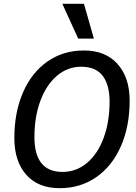

<svg xmlns="http://www.w3.org/2000/svg" viewBox="-20 -974 713 1004"><path d="M55 -252Q55 -386 100 -490Q145 -594 227.5 -652Q310 -710 419 -710Q532 -710 595 -639Q658 -568 658 -448Q658 -314 612.5 -210Q567 -106 484 -48Q401 10 292 10Q179 10 117 -60.5Q55 -131 55 -252ZM553 -443Q553 -530 517 -577.5Q481 -625 404 -625Q333 -625 277.5 -577.5Q222 -530 191 -446.5Q160 -363 160 -257Q160 -75 307 -75Q379 -75 435 -122Q491 -169 522 -253Q553 -337 553 -443ZM306 -954H419L471 -772H389Z"/></svg>

Font: Niramit Medium
Style: Italic
Weight: 500
Italic angle: -10°
Designer: Katatrad Aksorn Co.,Ltd.
Foundry: Cadson Demak Co.,Ltd.
Version: Version 1.000; ttfautohint (v1.6)